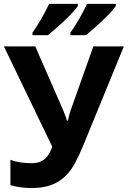

<svg xmlns="http://www.w3.org/2000/svg" viewBox="-20 -951 653 981"><path d="M612.8 -713.9 405.8 -209Q384.8 -157.7 362.8 -116.9Q340.8 -76.2 310.8 -48.1Q280.8 -20 239.7 -5.1Q198.7 9.8 140.1 9.8Q115.2 9.8 86.7 6.1Q58.1 2.4 33.2 -4.9V-134.8Q57.1 -125 85.7 -121.1Q114.3 -117.2 140.1 -117.2Q165 -117.2 182.4 -123.5Q199.7 -129.9 211.9 -141.4Q224.1 -152.8 232.4 -168.2Q240.7 -183.6 247.1 -201.2L0 -713.9H160.2L294.9 -405.8Q298.3 -398.4 302.7 -387.9Q307.1 -377.4 311 -366.9Q314.9 -356.4 318.1 -347.7Q321.3 -338.9 321.8 -335H327.1Q328.1 -339.4 330.1 -348.4Q332 -357.4 335 -367.7Q337.9 -377.9 341.1 -387.9Q344.2 -397.9 347.2 -404.8L457 -713.9ZM146 -771V-784.2Q156.2 -798.3 168 -816.9Q179.7 -835.4 191.2 -855.2Q202.6 -875 212.9 -894.8Q223.1 -914.6 231 -931.2H377.9V-920.9Q372.6 -912.1 362.3 -900.1Q352.1 -888.2 338.9 -874.5Q325.7 -860.8 310.3 -846.4Q294.9 -832 279.8 -818.4Q264.6 -804.7 250.2 -792.5Q235.8 -780.3 224.6 -771ZM339.8 -771V-784.2Q350.1 -798.3 361.8 -816.9Q373.5 -835.4 385 -855.2Q396.5 -875 406.7 -894.8Q417 -914.6 424.8 -931.2H571.8V-920.9Q566.4 -912.1 556.2 -900.1Q545.9 -888.2 532.7 -874.5Q519.5 -860.8 504.4 -846.4Q489.3 -832 473.9 -818.4Q458.5 -804.7 444.3 -792.5Q430.2 -780.3 418.9 -771Z"/></svg>

Font: Droid Sans
Style: Bold
Weight: 700
Foundry: Ascender Corporation
Version: Version 1.00 build 112